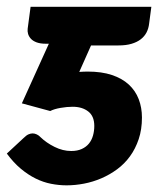

<svg xmlns="http://www.w3.org/2000/svg" viewBox="-30 -538 476 562"><path d="M413 -518 406.5 -469Q405 -455 399 -443.2Q393 -431.5 382 -423Q371 -414.5 355 -409.8Q339 -405 316.5 -405H236.5L202 -327.5Q208 -328 214.2 -328.2Q220.5 -328.5 226.5 -328.5Q267.5 -328.5 297.5 -318.5Q327.5 -308.5 347 -290.5Q366.5 -272.5 376 -247.8Q385.5 -223 385.5 -194Q385.5 -159 376 -130.8Q366.5 -102.5 350.5 -80.5Q334.5 -58.5 312.8 -42.5Q291 -26.5 266.5 -16Q242 -5.5 216 -0.5Q190 4.5 165 4.5Q142.5 4.5 119.5 0Q96.5 -4.5 74.2 -15.5Q52 -26.5 30.8 -44.2Q9.5 -62 -10 -88.5L38.5 -133.5Q47 -142 53.5 -144.8Q60 -147.5 65.5 -147.5Q71.5 -147.5 77.8 -144.5Q84 -141.5 88 -137Q105.5 -120 129.8 -108Q154 -96 178.5 -96Q196.5 -96 209.5 -102Q222.5 -108 230.5 -118Q238.5 -128 242.2 -141.2Q246 -154.5 246 -169.5Q246 -198 228.2 -211.8Q210.5 -225.5 182.5 -225.5Q166 -225.5 147.2 -222.2Q128.5 -219 117 -213L34 -235.5L113 -410H104Q88 -410 77.2 -414Q66.5 -418 60.5 -424.5Q54.5 -431 52.2 -438.8Q50 -446.5 51 -454L59.5 -518Z"/></svg>

Font: Lato ExtraBold
Style: Italic
Weight: 800
Italic angle: -7°
Designer: Lukasz Dziedzic with Adam Twardoch and Botio Nikoltchev
Foundry: tyPoland Lukasz Dziedzic
Version: Version 2.015; 2015-08-06; http://www.latofonts.com/